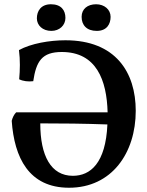

<svg xmlns="http://www.w3.org/2000/svg" viewBox="-20 -874 692 901"><path d="M221 -729C259 -729 287 -755 287 -790C287 -826 267 -854 219 -854C172 -854 153 -822 153 -788C153 -755 180 -729 221 -729ZM434 -729C482 -729 499 -762 499 -795C499 -829 470 -854 431 -854C391 -854 363 -832 363 -795C363 -756 387 -729 434 -729ZM287 -685C212 -685 126 -670 69 -639C75 -592 74 -546 70 -502C88 -493 113 -490 136 -493C150 -587 177 -630 270 -630C433 -630 481 -497 485 -347H56C46 -337 39 -323 35 -307C47 -135 115 7 304 7C505 7 617 -157 617 -354C617 -534 523 -685 287 -685ZM322 -49C219 -49 169 -143 169 -295C272 -295 374 -294 484 -290C476 -108 404 -49 322 -49Z"/></svg>

Font: Vollkorn Semibold
Style: Regular
Weight: 600
Designer: Friedrich Althausen
Foundry: Friedrich Althausen
Version: Version 4.015;PS 004.015;hotconv 1.0.88;makeotf.lib2.5.64775